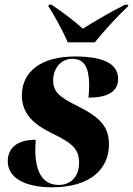

<svg xmlns="http://www.w3.org/2000/svg" viewBox="-20 -786 565 816"><path d="M268 -606H383C422 -654 471 -709 524 -759L525 -766H511C441 -731 372 -689 332 -664C302 -691 259 -726 199 -766H187L186 -759C208 -726 250 -649 268 -606ZM201 10C367 10 443 -70 443 -172C443 -247 407 -286 312 -334C229 -375 206 -397 206 -444C206 -499 242 -536 287 -536C339 -536 358 -499 359 -426C359 -410 358 -391 356 -371C433 -371 482 -394 482 -451C482 -502 442 -546 299 -546C154 -546 73 -481 73 -381C73 -303 121 -258 206 -217C292 -175 316 -150 316 -93C316 -39 284 0 230 0C172 0 130 -40 130 -150C130 -163 131 -177 132 -192C60 -192 13 -163 13 -100C13 -31 85 10 201 10Z"/></svg>

Font: Noto Serif Display SemiCondensed ExtraBold
Style: Italic
Weight: 800
Width: 4
Italic angle: -12°
Designer: Monotype Design Team
Foundry: Monotype Imaging Inc.
Version: Version 2.009